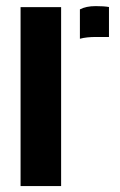

<svg xmlns="http://www.w3.org/2000/svg" viewBox="-20 -624 404 644"><path d="M49 0V-600H185V0ZM248 -494V-592.5Q268.5 -603.5 301 -603.5Q313 -603.5 325.2 -602.8Q337.5 -602 345.5 -600.5V-500H302.5Q269.5 -500 248 -494Z"/></svg>

Font: Big Shoulders Stencil Text Thin ExtraBold
Style: Regular
Weight: 800
Version: Version 2.001